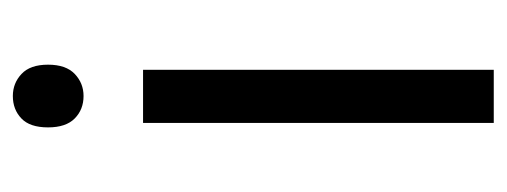

<svg xmlns="http://www.w3.org/2000/svg" viewBox="-260 -514 774 293"><g transform="rotate(-90 126.5 -367.0)"><path d="M167 0H85.9V-535.2H167ZM79.1 -680.2Q79.1 -708 92.8 -720.9Q106.4 -733.9 127 -733.9Q146.5 -733.9 160.6 -720.7Q174.8 -707.5 174.8 -680.2Q174.8 -652.8 160.6 -639.4Q146.5 -626 127 -626Q106.4 -626 92.8 -639.4Q79.1 -652.8 79.1 -680.2Z"/></g></svg>

Font: f09607729
Style: Regular
Weight: 400
Foundry: Ascender Corporation
Version: Version 1.10